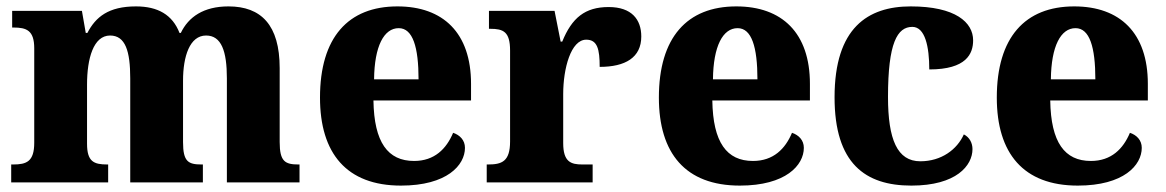

<svg xmlns="http://www.w3.org/2000/svg" viewBox="-20 -570 3643 600"><path d="M15 0H318V-56H315C273 -56 252 -65 252 -121V-306C252 -387 272 -459 324 -459C372 -459 387 -410 387 -325V0H614V-56H610C568 -56 552 -65 552 -126V-318C552 -394 573 -459 624 -459C672 -459 689 -410 689 -325V0H916V-56H913C871 -56 854 -65 854 -126V-357C854 -492 796 -550 694 -550C616 -550 569 -517 545 -467H541C519 -524 473 -550 405 -550C319 -550 279 -517 253 -467H248L236 -536H18V-484H22C63 -484 87 -475 87 -419V-124C87 -65 63 -56 21 -56H15Z M1233 10C1377 10 1433 -54 1433 -108C1433 -132 1417 -148 1396 -155C1375 -105 1338 -67 1274 -67C1192 -67 1149 -125 1147 -256H1452V-308C1452 -467 1365 -550 1222 -550C1068 -550 980 -453 980 -265C980 -91 1063 10 1233 10ZM1288 -322H1149C1150 -426 1180 -482 1226 -482C1270 -482 1288 -423 1288 -322Z M1501 0H1832V-56H1800C1764 -56 1740 -64 1740 -123V-276C1740 -356 1764 -446 1812 -446C1847 -446 1854 -416 1854 -361C1934 -361 1984 -390 1984 -456C1984 -509 1954 -548 1882 -548C1808 -548 1767 -514 1737 -440H1732L1713 -536H1508V-480H1512C1553 -480 1574 -471 1574 -412V-128C1574 -65 1548 -56 1505 -56H1501Z M2292 10C2436 10 2492 -54 2492 -108C2492 -132 2476 -148 2455 -155C2434 -105 2397 -67 2333 -67C2251 -67 2208 -125 2206 -256H2511V-308C2511 -467 2424 -550 2281 -550C2127 -550 2039 -453 2039 -265C2039 -91 2122 10 2292 10ZM2347 -322H2208C2209 -426 2239 -482 2285 -482C2329 -482 2347 -423 2347 -322Z M2828 10C2969 10 3019 -53 3019 -104C3019 -123 3010 -141 2992 -150C2971 -103 2922 -66 2856 -66C2784 -66 2755 -134 2755 -267C2755 -436 2784 -486 2831 -486C2871 -486 2884 -424 2884 -353C3000 -353 3021 -402 3021 -444C3021 -500 2966 -550 2826 -550C2692 -550 2588 -483 2588 -266C2588 -59 2684 10 2828 10Z M3348 10C3492 10 3548 -54 3548 -108C3548 -132 3532 -148 3511 -155C3490 -105 3453 -67 3389 -67C3307 -67 3264 -125 3262 -256H3567V-308C3567 -467 3480 -550 3337 -550C3183 -550 3095 -453 3095 -265C3095 -91 3178 10 3348 10ZM3403 -322H3264C3265 -426 3295 -482 3341 -482C3385 -482 3403 -423 3403 -322Z"/></svg>

Font: Noto Serif Devanagari SemiCondensed ExtraBold
Style: Regular
Weight: 800
Width: 4
Designer: Universal Thirst, Indian Type Foundry and the Monotype Design Team
Foundry: Monotype Imaging Inc.
Version: Version 2.004